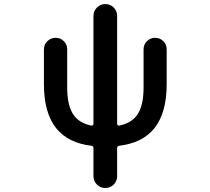

<svg xmlns="http://www.w3.org/2000/svg" viewBox="-20 -734 1040 950"><path d="M442.4 137.7V-2Q442.4 -10.7 432.6 -12.7Q317.4 -26.4 258.8 -98.6Q197.3 -174.8 197.3 -317.4V-489.3Q197.3 -513.7 214.4 -530.3Q231.4 -546.9 255.4 -546.9Q279.3 -546.9 295.9 -530.3Q312.5 -513.7 312.5 -489.3V-300.8Q312.5 -208 345.7 -163.1Q375 -124 432.6 -112.3Q436.5 -112.3 439.5 -114.7Q442.4 -117.2 442.4 -121.1V-655.3Q442.4 -679.7 459.5 -696.8Q476.6 -713.9 501 -713.9Q525.4 -713.9 542.5 -696.8Q559.6 -679.7 559.6 -655.3V-121.1Q559.6 -117.2 562.5 -114.7Q565.4 -112.3 569.3 -112.3Q627 -124 656.2 -162.1Q690.4 -207 690.4 -300.8V-490.2Q690.4 -513.7 707 -530.3Q723.6 -546.9 747.6 -546.9Q771.5 -546.9 788.1 -530.3Q804.7 -513.7 804.7 -490.2V-317.4Q804.7 -174.8 743.2 -98.6Q684.6 -26.4 569.3 -12.7Q559.6 -10.7 559.6 -2V137.7Q559.6 162.1 542.5 179.2Q525.4 196.3 501 196.3Q476.6 196.3 459.5 179.2Q442.4 162.1 442.4 137.7Z"/></svg>

Font: Rounded-X Mgen+ 2m medium
Style: Regular
Weight: 500
Designer: [Source Han Sans]
Ryoko NISHIZUKA  (kana & ideographs); Paul D. Hunt (Latin, Greek & Cyrillic); Wenlong ZHANG  (bopomofo
Version: Version 1.059.20150602